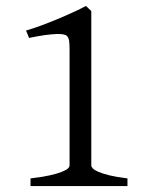

<svg xmlns="http://www.w3.org/2000/svg" viewBox="-20 -628 509 648"><path d="M83 0V-25.9Q121.1 -30.3 146.5 -35.9Q171.9 -41.5 187 -47.4Q202.1 -53.2 208.5 -58.8Q214.8 -64.5 214.8 -69.8V-459Q214.8 -478.5 213.4 -489.3Q211.9 -500 206.1 -506.8Q203.1 -509.8 194.8 -511.7Q186.5 -513.7 171.4 -513.2Q156.2 -512.7 133.3 -509.8Q110.4 -506.8 78.1 -500L67.9 -524.9Q88.4 -530.8 116.5 -541Q144.5 -551.3 173.3 -563.2Q202.1 -575.2 228 -587.2Q253.9 -599.1 270 -607.9L288.1 -590.8V-69.8Q288.1 -64.9 293.5 -59.3Q298.8 -53.7 312.5 -47.9Q326.2 -42 349.9 -36.1Q373.5 -30.3 410.2 -25.9V0Z"/></svg>

Font: GentiumAlt
Style: Regular
Weight: 400
Designer: J. Victor Gaultney
Version: Version 1.02; 2005; OFL release